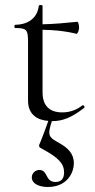

<svg xmlns="http://www.w3.org/2000/svg" viewBox="-20 -472 378 767"><path d="M188 12C231 12 267 -3 316 -41C321 -45 314 -54 309 -51C290 -36 264 -23 229 -23C178 -23 150 -49 150 -104V-353C197 -352 237 -349 285 -337C290 -336 296 -351 296 -361C296 -374 292 -385 289 -385C240 -380 197 -376 150 -375V-449C150 -453 135 -453 135 -449C130 -403 96 -374 41 -373C36 -373 36 -360 41 -360C86 -360 92 -354 92 -305V-70C92 -13 131 8 173 11C158 52 156 59 142 94C133 113 133 115 151 124C215 159 236 182 236 217C236 242 224 255 202 255C159 255 173 207 137 207C122 207 107 219 107 237C107 261 135 275 171 275C245 275 275 222 275 179C275 141 249 118 221 102C174 75 168 73 187 12Z"/></svg>

Font: Cormorant Garamond
Style: Regular
Weight: 400
Designer: Christian Thalmann (Catharsis Fonts)
Foundry: Catharsis Fonts
Version: Version 4.002;Glyphs 3.4 (3410)